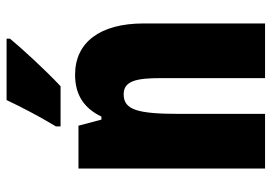

<svg xmlns="http://www.w3.org/2000/svg" viewBox="-138 -668 806 569"><g transform="rotate(-90 264.5 -383.0)"><path d="M435 -756V-766H253C232 -722 207 -673 175 -620V-606H294C344 -653 407 -722 435 -756ZM328 -563C269 -563 229 -537 204 -485H195L177 -553H50V0H212V-253C212 -378 224 -419 270 -419C310 -419 318 -381 318 -308V0H480V-360C480 -489 424 -563 328 -563Z"/></g></svg>

Font: Noto Sans Myanmar UI ExtraCondensed Black
Style: Regular
Weight: 900
Width: 2
Designer: Monotype Design Team
Foundry: Monotype Imaging Inc.
Version: Version 2.103